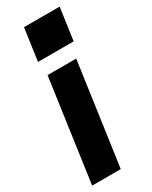

<svg xmlns="http://www.w3.org/2000/svg" viewBox="-190 -764 638 807"><g transform="rotate(-30 129.0 -360.0)"><path d="M63 -564 85 -720H258L236 -564ZM0 0 70 -496H209L139 0Z"/></g></svg>

Font: Host Grotesk ExtraBold
Style: Italic
Weight: 800
Italic angle: -8°
Designer: Doğukan Karapınar
Foundry: Element Type
Version: Version 1.003; ttfautohint (v1.8.4.7-5d5b)